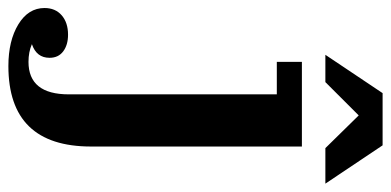

<svg xmlns="http://www.w3.org/2000/svg" viewBox="-366 -482 950 467"><g transform="rotate(90 109.5 -249.0)"><path d="M9.8 -564.9 103 -704.1H230L323.2 -564.9H236.8L157.2 -646L76.2 -564.9ZM-39.1 61Q-14.2 61 1.5 72.8Q17.1 84.5 17.1 106Q17.1 137.7 -16.1 148.9Q2.9 157.2 26.9 157.2Q106 157.2 106 59.1V-446.8H26.9V-507.8H232.9V4.9Q232.9 206.1 37.1 206.1Q-24.4 206.1 -64.2 181.9Q-104 157.7 -104 118.2Q-104 91.8 -86.2 76.4Q-68.4 61 -39.1 61Z"/></g></svg>

Font: Montagu Slab 144pt Medium
Style: Regular
Weight: 500
Designer: Florian Karsten
Foundry: Florian Karsten
Version: Version 1.000